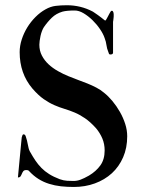

<svg xmlns="http://www.w3.org/2000/svg" viewBox="-20 -726 557 748"><path d="M56.6 -522.9Q56.6 -547.4 64.7 -572.3Q72.8 -597.2 86.4 -619.4Q100.1 -641.6 118.4 -659.9Q136.7 -678.2 157.2 -689.5Q176.8 -700.7 197 -703.1Q217.3 -705.6 240.7 -705.6Q267.1 -705.6 292.5 -699.5Q317.9 -693.4 341.8 -680.7Q343.8 -679.2 349.1 -675.8Q354.5 -672.4 361.1 -667.5Q367.7 -662.6 374.5 -657.5Q381.3 -652.3 386.7 -647.9Q388.7 -646 390.1 -646Q390.6 -646 392.6 -647.9Q394 -649.9 396.2 -654.1Q398.4 -658.2 400.9 -662.8Q403.3 -667.5 405.5 -671.6Q407.7 -675.8 408.7 -677.2Q409.7 -679.7 411.4 -681.6Q413.1 -683.6 413.6 -683.6Q413.6 -684.1 415.5 -684.1Q418.5 -684.1 419.9 -681.9Q421.4 -679.7 422.1 -676.8Q422.9 -673.8 422.9 -670.7Q422.9 -667.5 422.9 -665.5V-662.1Q422.9 -661.1 422.6 -658.2Q422.4 -655.3 421.9 -651.6Q421.4 -647.9 421.1 -645Q420.9 -642.1 420.4 -641.1V-520.5Q420.4 -516.6 417 -515.1Q413.6 -513.7 411.1 -513.7Q405.8 -513.7 404.8 -515.9Q403.8 -518.1 401.9 -523.9Q396.5 -536.6 394.8 -550Q393.1 -563.5 387.7 -577.6Q382.3 -593.8 369.6 -612.5Q356.9 -631.3 340.3 -647.5Q323.7 -663.6 305.7 -674.3Q287.6 -685.1 271 -685.1Q240.2 -685.1 223.6 -680.7Q198.7 -673.3 181.9 -657Q165 -640.6 150.9 -620.1Q147 -614.3 143.6 -605.2Q140.1 -596.2 137.9 -586.2Q135.7 -576.2 134.5 -566.9Q133.3 -557.6 133.3 -551.8Q133.3 -528.3 143.3 -509.3Q153.3 -490.2 169.4 -475.3Q185.5 -460.4 205.8 -449Q226.1 -437.5 246.6 -429.2Q264.2 -421.9 283 -415Q301.8 -408.2 320.1 -400.9Q338.4 -393.6 355.2 -384.8Q372.1 -376 385.3 -364.7Q401.9 -351.6 418 -332.3Q434.1 -313 447 -290.3Q460 -267.6 467.8 -243.2Q475.6 -218.8 475.6 -195.3Q475.6 -149.9 459.7 -113.3Q443.8 -76.7 415.8 -51Q387.7 -25.4 349.6 -11.5Q311.5 2.4 267.6 2.4Q241.7 2.4 217.5 -0.2Q193.4 -2.9 171.4 -9.8Q149.4 -16.6 129.9 -28.8Q110.4 -41 92.8 -60.1Q90.8 -62.5 87.6 -63Q84.5 -63.5 82.5 -63.5Q74.2 -63.5 70.8 -59.1Q67.4 -54.7 65.2 -49.1Q63 -43.5 60.1 -39.1Q57.1 -34.7 49.8 -34.7L62.5 -168.9Q63.5 -175.3 64 -184.1Q64.5 -192.9 66.4 -195.8Q67.9 -202.6 71.8 -202.6Q77.6 -202.6 80.1 -195.3Q83 -187 85 -179Q86.9 -170.9 88.4 -163.1Q89.8 -155.3 91.6 -148.4Q93.3 -141.6 96.2 -136.2Q107.4 -116.2 117.9 -100.6Q128.4 -85 141.4 -71.8Q154.3 -58.6 171.4 -47.9Q188.5 -37.1 212.9 -27.8Q228 -22.5 241.7 -21.7Q255.4 -21 266.6 -21Q280.3 -21 293.9 -26.1Q307.6 -31.2 326.7 -42Q354.5 -58.6 371.1 -81.8Q387.7 -105 387.7 -140.1Q387.7 -165 378.7 -186.5Q369.6 -208 354 -226.6Q331.5 -251.5 311 -265.4Q290.5 -279.3 270.8 -287.6Q251 -295.9 231.4 -301.8Q211.9 -307.6 191.7 -316.4Q171.4 -325.2 150.4 -339.8Q129.4 -354.5 106.4 -380.9Q56.6 -439.5 56.6 -522.9Z"/></svg>

Font: IM FELL French Canon SC
Style: Regular
Weight: 400
Designer: Igino Marini
Foundry: Igino Marini
Version: 3.00